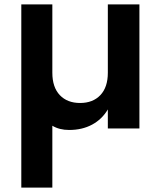

<svg xmlns="http://www.w3.org/2000/svg" viewBox="-20 -574 718 858"><path d="M75.2 264.2V-554.2H213.9V-249Q213.9 -184.1 247.3 -148.9Q280.8 -113.8 337.9 -113.8Q395 -113.8 428.5 -148.9Q461.9 -184.1 461.9 -249V-554.2H603V0H461.9V-85Q436 -41 391.6 -17.1Q347.2 6.8 289.1 6.8Q245.1 6.8 213.9 -12.2V264.2Z"/></svg>

Font: Poppins SemiBold
Style: Regular
Weight: 600
Designer: Ninad Kale (Devanagari), Jonny Pinhorn (Latin)
Foundry: Indian Type Foundry
Version: 4.004